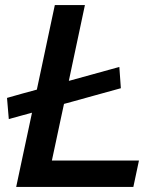

<svg xmlns="http://www.w3.org/2000/svg" viewBox="-20 -733 627 753"><path d="M43.5 0Q56 -58.5 67.5 -113Q79 -167.5 93.5 -234.5L105.5 -291Q83.5 -285 60.8 -278.8Q38 -272.5 14.5 -266L7.5 -349Q38 -357.5 67.5 -366Q97 -374 124.5 -381.5L144 -473Q158.5 -542 170.5 -598Q182.5 -653.5 195 -713H313Q300.5 -653 288.5 -597.5Q276.5 -541.5 262 -473L250 -416L254.5 -417Q298 -429 347 -442.5Q395.5 -456 448 -470.5L454 -387Q401.5 -372.5 352.5 -359Q303.5 -345.5 260.5 -333.5L231 -325.5L215.5 -253.5Q206.5 -211.5 198.8 -175Q191 -138.5 183.5 -103.5H525L503 0Z"/></svg>

Font: Heraclito Medium
Style: Italic
Weight: 500
Italic angle: -12°
Designer: Kostas Bartsokas (font) & Cristiano Sobral (main changes)
Foundry: Kostas Bartsokas (font) & Cristiano Sobral (main changes)
Version: Version 1.00;July 8, 2020;FontCreator 13.0.0.2655 64-bit